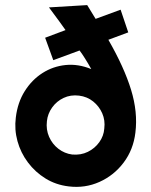

<svg xmlns="http://www.w3.org/2000/svg" viewBox="-20 -729 594 753"><path d="M249 2Q199 -4 158.5 -29Q118 -54 89.5 -92Q61 -130 48.5 -175.5Q36 -221 42 -268Q49 -327 77 -371.5Q105 -416 146.5 -442.5Q188 -469 237.5 -474Q287 -479 338 -458Q327 -478 313.5 -499.5Q300 -521 292 -531L189 -493L157 -581L237 -611Q234 -616 214.5 -642.5Q195 -669 172 -700L322 -709L355 -655L453 -691L483 -602L405 -573Q467 -465 494 -377Q521 -289 511 -209Q503 -142 465 -91.5Q427 -41 370 -15.5Q313 10 249 2ZM263 -123Q297 -120 324.5 -133.5Q352 -147 369.5 -171.5Q387 -196 389 -225Q393 -257 381 -284.5Q369 -312 345.5 -331Q322 -350 290 -354Q257 -358 229.5 -345Q202 -332 184.5 -307.5Q167 -283 164 -254Q160 -221 172.5 -192.5Q185 -164 209 -145.5Q233 -127 263 -123Z"/></svg>

Font: Kulim Park
Style: Bold
Weight: 700
Designer: Noponies / Dale Sattler
Foundry: Noponies
Version: Version 1.000; ttfautohint (v1.8.3)